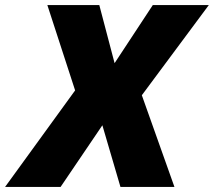

<svg xmlns="http://www.w3.org/2000/svg" viewBox="-81 -734 840 754"><path d="M-61 0H157L321 -242L392 0H604L476 -360L739 -714H519L369 -486L309 -714H105L214 -379Z"/></svg>

Font: Noto Sans UI Black
Style: Italic
Weight: 900
Italic angle: -372°
Designer: Monotype Design Team
Foundry: Monotype Imaging Inc.
Version: Version 1.901